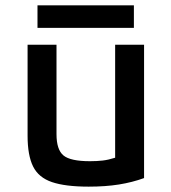

<svg xmlns="http://www.w3.org/2000/svg" viewBox="-20 -687 640 717"><path d="M311 10Q224 10 174 -7Q124 -24 103.5 -65.5Q83 -107 83 -180V-520H191V-186Q191 -128 217 -106.5Q243 -85 316 -85Q342 -85 363.5 -87.5Q385 -90 410 -98V-520H518V-22Q474 -6 424 2Q374 10 311 10ZM120 -583V-667H480V-583Z"/></svg>

Font: M PLUS Code Latin 60 Medium
Style: Regular
Weight: 500
Width: 7
Monospace: yes
Designer: Coji Morishita
Foundry: UNDERFOREST DESIGN
Version: Version 1.005; ttfautohint (v1.8.3)